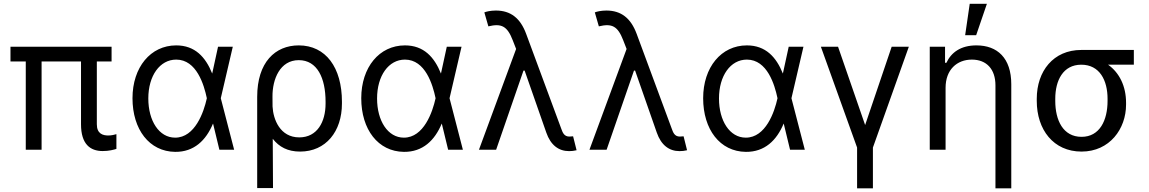

<svg xmlns="http://www.w3.org/2000/svg" viewBox="-20 -793 6084 1017"><path d="M571 -545.5H35.5V-467.3H116.5V0H200.3V-467.3H409.1V-134.9C409.1 -29.8 457.4 7.1 524.1 7.1C558.2 7.1 582.4 0 596.6 -4.3V-82.4C588.1 -79.5 569.6 -75.3 554 -75.3C525.6 -75.3 492.9 -83.8 492.9 -134.9V-467.3H571Z M907.7 11.4C1008.2 12.4 1071 -49.7 1108 -137.8H1108.7L1142 0H1220.2L1149.5 -272.7L1213.1 -545.5H1134.9L1104 -403.4C1068.9 -490.8 1012.8 -552.6 913.4 -552.6C777.7 -552.6 681.8 -436.8 681.8 -272.7C681.8 -107.2 771 9.9 907.7 11.4ZM765.6 -271.3C765.6 -392 826.7 -477.3 913.4 -477.3C1021.7 -477.3 1060.7 -343 1075.3 -274.1L1075.6 -272.7L1075.3 -271.3C1059.7 -199.9 1013.1 -63.9 907.7 -63.9C822.4 -63.9 765.6 -153.1 765.6 -271.3Z M1342.3 -279.8V203.1H1426.1L1424.7 -57.9C1458.5 -14.6 1503.9 9.9 1569.6 9.9C1706 9.9 1791.2 -96.6 1791.2 -244.3V-254.3C1791.2 -434.7 1706 -552.6 1562.5 -552.6C1437.5 -552.6 1342.3 -463.1 1342.3 -279.8ZM1423.3 -281.2C1422.6 -373.6 1463.1 -474.4 1562.5 -474.4C1660.5 -474.4 1704.5 -379.3 1704.5 -254.3V-244.3C1704.5 -147.7 1660.5 -65.3 1565.3 -65.3C1463.4 -65.3 1427.2 -160.5 1423.7 -228.7Z M2119.3 11.4C2219.8 12.4 2282.7 -49.7 2319.6 -137.8H2320.3L2353.7 0H2431.8L2361.2 -272.7L2424.7 -545.5H2346.6L2315.7 -403.4C2280.5 -490.8 2224.4 -552.6 2125 -552.6C1989.3 -552.6 1893.5 -436.8 1893.5 -272.7C1893.5 -107.2 1982.6 9.9 2119.3 11.4ZM1977.3 -271.3C1977.3 -392 2038.4 -477.3 2125 -477.3C2233.3 -477.3 2272.4 -343 2286.9 -274.1L2287.3 -272.7L2286.9 -271.3C2271.3 -199.9 2224.8 -63.9 2119.3 -63.9C2034.1 -63.9 1977.3 -153.1 1977.3 -271.3Z M2994.3 7.5C3006.7 7.8 3020.2 6 3034.1 2.8L3015.6 -71C3011.4 -71 3001.4 -69.6 2995.7 -69.6C2967.3 -69.6 2959.9 -92.3 2953.1 -110.8L2767 -613.6C2736.2 -697.1 2684.7 -737.2 2606.5 -737.2C2578.1 -737.2 2554 -731.2 2545.5 -727.3L2566.8 -653.4C2636.4 -670.1 2666.9 -654.8 2696 -579.5L2713.8 -533.7L2517 0H2608L2752.8 -419H2758.9L2873.6 -90.9C2896.7 -24.1 2939.3 7.5 2994.3 7.5Z M3579.5 7.5C3592 7.8 3605.5 6 3619.3 2.8L3600.9 -71C3596.6 -71 3586.6 -69.6 3581 -69.6C3552.6 -69.6 3545.1 -92.3 3538.4 -110.8L3352.3 -613.6C3321.4 -697.1 3269.9 -737.2 3191.8 -737.2C3163.4 -737.2 3139.2 -731.2 3130.7 -727.3L3152 -653.4C3221.6 -670.1 3252.1 -654.8 3281.2 -579.5L3299 -533.7L3102.3 0H3193.2L3338.1 -419H3344.1L3458.8 -90.9C3481.9 -24.1 3524.5 7.5 3579.5 7.5Z M3930.4 11.4C4030.9 12.4 4093.8 -49.7 4130.7 -137.8H4131.4L4164.8 0H4242.9L4172.2 -272.7L4235.8 -545.5H4157.7L4126.8 -403.4C4091.6 -490.8 4035.5 -552.6 3936.1 -552.6C3800.4 -552.6 3704.5 -436.8 3704.5 -272.7C3704.5 -107.2 3793.7 9.9 3930.4 11.4ZM3788.4 -271.3C3788.4 -392 3849.4 -477.3 3936.1 -477.3C4044.4 -477.3 4083.5 -343 4098 -274.1L4098.4 -272.7L4098 -271.3C4082.4 -199.9 4035.9 -63.9 3930.4 -63.9C3845.2 -63.9 3788.4 -153.1 3788.4 -271.3Z M4328.1 -545.5 4519.9 -11.4V204.5H4603.7V-11.4L4794 -545.5H4703.1L4562.5 -130.7L4419 -545.5Z M4988.6 -328.1C4988.6 -423.3 5048.3 -477.3 5127.8 -477.3C5206 -477.3 5252.8 -426.1 5252.8 -340.9V204.5H5336.6V-346.6C5336.6 -485.8 5262.8 -552.6 5152 -552.6C5069.6 -552.6 5018.5 -515.6 4992.9 -460.2H4985.8V-545.5H4904.8V0H4988.6ZM5092.3 -606.5H5150.6L5207.4 -772.7H5116.5Z M5471.6 -269.9V-258.5C5471.6 -106.5 5559.7 9.9 5708.8 9.9C5858 9.9 5944.6 -110.8 5944.6 -238.6V-248.6C5944.6 -336.6 5909.4 -407.7 5849.4 -450.3H5985.8V-528.4H5707.4C5559.7 -528.4 5471.6 -416.2 5471.6 -269.9ZM5569.6 -258.5V-269.9C5569.6 -366.5 5610.8 -450.3 5707.4 -450.3C5805.4 -450.3 5846.6 -366.5 5846.6 -269.9V-258.5C5846.6 -156.2 5805.4 -68.2 5708.8 -68.2C5610.8 -68.2 5569.6 -156.2 5569.6 -258.5Z"/></svg>

Font: Magic Ui Pro
Style: Regular
Weight: 400
Designer: Stefan Endress, Andreas Faust
Version: Version 1.000;FEAKit 1.0